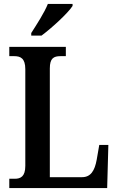

<svg xmlns="http://www.w3.org/2000/svg" viewBox="-20 -951 597 971"><path d="M138 -784V-771H190C244 -811 325 -886 347 -921V-931H222C204 -886 166 -828 138 -784ZM27 0H522L528 -218H482L469 -143C459 -88 439 -55 395 -55H232V-605C232 -656 251 -667 286 -667H313V-714H27V-667H52C84 -667 108 -656 108 -601V-112C108 -58 84 -47 55 -47H27Z"/></svg>

Font: Noto Serif Tamil Condensed SemiBold
Style: Regular
Weight: 600
Width: 3
Designer: Indian Type Foundry, Tom Grace, and the Monotype Design Team
Foundry: Monotype Imaging Inc.
Version: Version 2.004